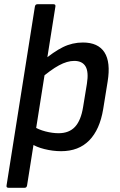

<svg xmlns="http://www.w3.org/2000/svg" viewBox="-20 -703 567 908"><path d="M20 185Q9 185 11 174L145 -672Q147 -683 157 -683H233Q244 -683 242 -672L108 174Q106 185 97 185ZM269 12Q230 12 190 2Q150 -8 128 -24L137 -106Q162 -90 195 -81.5Q228 -73 257 -73Q307 -73 335 -103.5Q363 -134 373 -197L391 -307Q400 -363 384.5 -389Q369 -415 331 -415Q298 -415 259 -394Q220 -373 168 -328L179 -412Q233 -458 277.5 -480Q322 -502 372 -502Q444 -502 474 -455.5Q504 -409 489 -317L468 -187Q452 -90 402 -39Q352 12 269 12Z"/></svg>

Font: Sofia Sans SemiBold
Style: Italic
Weight: 600
Italic angle: -9°
Designer: Botio Nikoltchev, Ani Petrova
Foundry: lettersoup
Version: Version 4.100-B